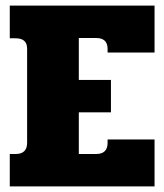

<svg xmlns="http://www.w3.org/2000/svg" viewBox="-20 -667 588 687"><path d="M15 -116H36Q77 -116 77 -156V-493Q77 -530 36 -530H15V-647H533V-479H365V-492Q365 -531 324 -531H262V-381H377V-265H262V-116H324Q365 -116 365 -156V-168H533V0H15Z"/></svg>

Font: Pridi
Style: Bold
Weight: 700
Designer: Katatrad Team
Foundry: CadsonDemak
Version: Version 1.001